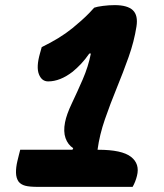

<svg xmlns="http://www.w3.org/2000/svg" viewBox="-20 -730 640 750"><path d="M59 -145H263L266 -151Q245 -165 236 -190.5Q227 -216 234 -252Q240 -283 260.5 -326Q281 -369 303 -419.5Q325 -470 335 -521H329Q313 -498 297 -481Q281 -464 264 -450Q215 -412 168 -412Q143 -412 132 -440Q121 -468 136 -521L143 -546Q178 -563 207.5 -581Q237 -599 263 -620Q279 -633 297 -649Q315 -665 329 -679.5Q343 -694 348 -700Q359 -704 382.5 -707Q406 -710 428 -710Q478 -710 499 -690Q520 -670 513 -626Q504 -568 482.5 -507.5Q461 -447 436 -386Q411 -325 390 -264.5Q369 -204 361 -145H364Q456 -145 491.5 -117.5Q527 -90 515 -43Q509 -19 498 0H129Q95 0 78.5 -4.5Q62 -9 53 -20Q43 -34 42.5 -55Q42 -76 48 -101Q51 -115 54 -125.5Q57 -136 59 -145Z"/></svg>

Font: Recursive Mn Csl St XBd
Style: Italic
Weight: 800
Italic angle: -15°
Monospace: yes
Version: Version 1.079;hotconv 1.0.112;makeotfexe 2.5.65598; ttfautoh